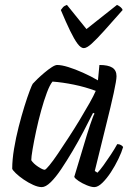

<svg xmlns="http://www.w3.org/2000/svg" viewBox="-20 -766 554 786"><path d="M151 0Q136 0 116 -9Q96 -18 77 -31Q58 -44 45 -56.5Q32 -69 30 -75Q30 -112 37.5 -157Q45 -202 56.5 -247Q68 -292 80 -330.5Q92 -369 101.5 -394Q111 -419 114 -423Q120 -430 133 -442.5Q146 -455 162 -468.5Q178 -482 192 -491Q206 -500 214 -500Q232 -500 259.5 -491.5Q287 -483 319.5 -468.5Q352 -454 381 -437L387 -500Q423 -500 440 -489Q457 -478 457 -454Q457 -438 445.5 -385Q434 -332 413.5 -250.5Q393 -169 368 -66L379 -59Q389 -69 403.5 -89Q418 -109 433.5 -132.5Q449 -156 460 -176Q469 -176 475.5 -172Q482 -168 484 -164Q478 -143 464.5 -115Q451 -87 434 -61Q417 -35 399 -17.5Q381 0 366 0Q354 0 335.5 -7.5Q317 -15 302 -25Q287 -35 284 -42L337 -218Q343 -238 349 -255Q355 -272 359.5 -284.5Q364 -297 367 -301L361 -304Q344 -270 322.5 -229Q301 -188 277 -147.5Q253 -107 230.5 -73.5Q208 -40 187.5 -20Q167 0 151 0ZM163 -71Q167 -71 182 -89Q197 -107 217.5 -137.5Q238 -168 261.5 -204Q285 -240 307 -276.5Q329 -313 346.5 -344Q364 -375 372 -394Q329 -410 282.5 -419.5Q236 -429 195 -432Q184 -419 172 -387Q160 -355 148.5 -313.5Q137 -272 128 -230Q119 -188 113.5 -155.5Q108 -123 108 -110Q117 -96 136 -83.5Q155 -71 163 -71ZM323 -569Q311 -569 297.5 -587Q284 -605 267 -640Q250 -675 229 -725Q233 -731 238 -736.5Q243 -742 254 -746L334 -647L459 -746Q468 -742 474.5 -736Q481 -730 482 -725Q438 -675 406.5 -640Q375 -605 355 -587Q335 -569 323 -569Z"/></svg>

Font: Texturina Medium 12pt Light
Style: Italic
Weight: 300
Italic angle: -11°
Version: Version 1.002